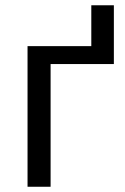

<svg xmlns="http://www.w3.org/2000/svg" viewBox="-20 -712 476 732"><path d="M414.1 -467.8H172.9V0H85V-536.1H328.1V-691.9H414.1Z"/></svg>

Font: Noto Sans Southeast Asian
Style: Regular
Weight: 400
Designer: Monotype Design Team
Foundry: Monotype Imaging Inc.
Version: Version 1.06 uh; ttfautohint (v1.4.1)